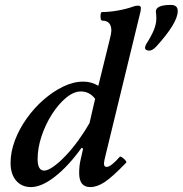

<svg xmlns="http://www.w3.org/2000/svg" viewBox="-20 -748 743 781"><path d="M106 13Q68 13 45.5 -13.5Q23 -40 23 -85Q23 -130 40.5 -176.5Q58 -223 88.5 -266Q119 -309 157.5 -342.5Q196 -376 237.5 -396Q279 -416 319 -416Q352 -416 380 -399L426 -586Q433 -613 433 -623Q433 -664 396 -664Q391 -664 389.5 -673Q388 -682 389.5 -690.5Q391 -699 395 -699Q424 -699 458.5 -705Q493 -711 521 -721Q531 -725 541 -725Q553 -725 553 -716Q553 -711 552 -703L410 -119Q407 -108 405 -97.5Q403 -87 403 -82Q403 -69 414 -69Q431 -69 467 -110Q469 -113 476.5 -108Q484 -103 490 -96Q496 -89 493 -86Q437 -28 406 -7.5Q375 13 347 13Q302 13 302 -44Q302 -73 307.5 -96.5Q313 -120 318 -143L312 -147Q258 -72 203.5 -29.5Q149 13 106 13ZM160 -54Q174 -54 197.5 -70.5Q221 -87 247.5 -115Q274 -143 299 -177.5Q324 -212 344 -247L367 -346Q344 -376 309 -376Q280 -376 249 -350.5Q218 -325 191.5 -283.5Q165 -242 149 -194Q133 -146 133 -101Q133 -54 160 -54ZM587 -542Q582 -542 576 -544.5Q570 -547 570 -554Q570 -560 575 -569Q594 -598 605 -624Q616 -650 616 -673Q616 -680 615.5 -684.5Q615 -689 615 -693Q614 -697 614 -701Q614 -728 675 -728Q703 -728 703 -703Q703 -655 616 -559Q600 -542 587 -542Z"/></svg>

Font: Junicode SmExp
Style: Bold Italic
Weight: 700
Width: 6
Italic angle: -11°
Designer: Peter S. Baker
Version: Version 2.205; ttfautohint (v1.8.4)